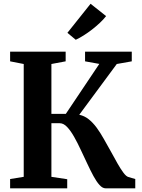

<svg xmlns="http://www.w3.org/2000/svg" viewBox="-20 -1024 770 1044"><path d="M35 0V-50.5L109 -62.5V-676L35 -690.5V-743H337V-690.5L259.5 -676V-405H338L520 -676.5L442.5 -690.5V-743H696.5V-690.5L615 -676L411 -400Q439 -394 461.8 -376Q484.5 -358 504.8 -330.8Q525 -303.5 544 -269.5Q564.5 -234.5 583.5 -199.2Q602.5 -164 619.5 -134.2Q636.5 -104.5 651.2 -84.8Q666 -65 678 -61.5L715.5 -50.5V0H554Q537.5 0 521 -18.2Q504.5 -36.5 488 -67Q471.5 -97.5 454.5 -134.2Q437.5 -171 420 -207.5Q402.5 -245.5 383.5 -279.2Q364.5 -313 345 -333.5Q325.5 -354 305 -354H259.5V-62.5L345.5 -49.5V0ZM391.5 -808 346.5 -845.5 472.5 -1003.5 557 -936.5Q542.5 -918 522.5 -899.2Q502.5 -880.5 480.2 -863.2Q458 -846 435.5 -831.8Q413 -817.5 392.5 -808Z"/></svg>

Font: Merriweather 48pt
Style: Bold
Weight: 700
Version: Version 2.100